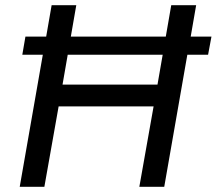

<svg xmlns="http://www.w3.org/2000/svg" viewBox="-20 -720 835 740"><path d="M782 -509H702L613 0H517L572 -310H206L151 0H56L145 -509H66L78 -579H158L179 -700H274L253 -579H619L640 -700H736L715 -579H795ZM607 -509H241L221 -394H587Z"/></svg>

Font: Bai Jamjuree Medium
Style: Italic
Weight: 500
Italic angle: -10°
Version: Version 1.000; ttfautohint (v1.6)